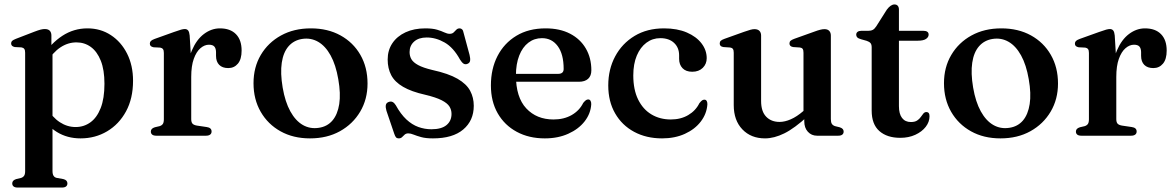

<svg xmlns="http://www.w3.org/2000/svg" viewBox="-20 -610 5279 863"><path d="M211 -450.5V-392L216 -381.5V158.5Q216 173 220.8 180.2Q225.5 187.5 234.5 189.5L265 195Q274.5 197.5 278.8 202.5Q283 207.5 283 214.5Q283 223 277 228Q271 233 258 233H59.5Q47 233 41 228Q35 223 35 214.5Q35 207.5 39.2 202.8Q43.5 198 52.5 195L74 190Q83.5 187 88.2 180.2Q93 173.5 93 159V-373Q93 -385 89 -390.2Q85 -395.5 76.5 -397L46.5 -398.5Q37.5 -400.5 33.8 -404.5Q30 -408.5 30 -415Q30 -422 34.5 -426.2Q39 -430.5 51.5 -435.5L134.5 -467.5Q151.5 -474 162.2 -476.8Q173 -479.5 181 -479.5Q196.5 -479.5 203.8 -471.8Q211 -464 211 -450.5ZM189.5 -328.5 170 -355.5Q209 -415.5 260.2 -449Q311.5 -482.5 373 -482.5Q432 -482.5 478.2 -452.2Q524.5 -422 551.2 -369Q578 -316 578 -247Q578 -167.5 546.5 -109.5Q515 -51.5 461.5 -19.8Q408 12 342 12Q282.5 12 236 -16.5Q189.5 -45 160.5 -98.5L190 -125.5Q215.5 -82.5 248.8 -60.8Q282 -39 320 -39Q357 -39 386.2 -60Q415.5 -81 432.5 -124.2Q449.5 -167.5 449.5 -233.5Q449.5 -296 433 -337.2Q416.5 -378.5 388.2 -399Q360 -419.5 323.5 -419.5Q285.5 -419.5 251.5 -397Q217.5 -374.5 189.5 -328.5Z M821.5 -263Q821.5 -334.5 842.5 -383.5Q863.5 -432.5 897 -457.5Q930.5 -482.5 968.5 -482.5Q1015 -482.5 1040.5 -456.5Q1066 -430.5 1066 -383Q1066 -343.5 1049.2 -323.8Q1032.5 -304 1006 -304Q979.5 -304 965.2 -318.5Q951 -333 951 -359V-376.5Q950.5 -393 943.2 -401Q936 -409 919 -409Q899 -409 880.8 -393.2Q862.5 -377.5 851 -345.5Q839.5 -313.5 839.5 -264ZM832.5 -450.5 839.5 -335V-74.5Q839.5 -61 845 -54.5Q850.5 -48 865 -45.5L909 -39Q920 -37.5 925.5 -32.5Q931 -27.5 931 -19Q931 -10 924.5 -5Q918 0 905.5 0H683Q670 0 664 -5Q658 -10 658 -18.5Q658 -25.5 662.2 -30.2Q666.5 -35 676 -38L697.5 -43Q707 -46 711.8 -52.8Q716.5 -59.5 716.5 -74V-372Q716.5 -384 712.5 -389.2Q708.5 -394.5 700 -396L670 -397.5Q661 -399.5 657.2 -403.5Q653.5 -407.5 653.5 -414Q653.5 -421 658.2 -425.8Q663 -430.5 675 -435L761.5 -466Q783.5 -474 794 -476.8Q804.5 -479.5 810.5 -479.5Q820.5 -479.5 825.8 -472.8Q831 -466 832.5 -450.5Z M1377.5 -482.5Q1453 -482.5 1510.2 -451Q1567.5 -419.5 1599.8 -363.5Q1632 -307.5 1632 -234.5Q1632 -164 1599 -108.2Q1566 -52.5 1508 -20.2Q1450 12 1373.5 12Q1298 12 1241 -19.8Q1184 -51.5 1151.8 -107.5Q1119.5 -163.5 1119.5 -236Q1119.5 -307.5 1152.2 -363Q1185 -418.5 1243 -450.5Q1301 -482.5 1377.5 -482.5ZM1413 -35.5Q1451 -41 1474.2 -68.2Q1497.5 -95.5 1504.8 -142.2Q1512 -189 1500.5 -254Q1489.5 -318.5 1466 -361Q1442.5 -403.5 1409.8 -422.2Q1377 -441 1338 -435Q1300.5 -429 1277 -402Q1253.5 -375 1246.5 -328.2Q1239.5 -281.5 1250.5 -216.5Q1261.5 -152 1285 -109.5Q1308.5 -67 1341.2 -48.2Q1374 -29.5 1413 -35.5Z M1898 -441.5Q1862 -441.5 1841.5 -423.2Q1821 -405 1821 -376Q1821 -358 1829.2 -343.8Q1837.5 -329.5 1859.5 -317.5Q1881.5 -305.5 1923 -295.5Q1996 -279.5 2036.5 -256Q2077 -232.5 2093.2 -202Q2109.5 -171.5 2109.5 -134.5Q2109.5 -68 2062.2 -28Q2015 12 1926 12Q1893.5 12 1873 6.2Q1852.5 0.5 1839 -5Q1825.5 -10.5 1815.5 -10.5Q1805 -10.5 1798.8 -4.8Q1792.5 1 1787 6.5Q1781.5 12 1772 12Q1764.5 12 1760.2 7.5Q1756 3 1752 -9L1717 -112Q1712.5 -127.5 1714.2 -137.5Q1716 -147.5 1726.5 -151.5Q1737 -155.5 1744.8 -151.5Q1752.5 -147.5 1759 -137Q1781 -97 1806.5 -73.2Q1832 -49.5 1860.5 -39.2Q1889 -29 1919 -29Q1964.5 -29 1987 -47.8Q2009.5 -66.5 2009.5 -98Q2009.5 -116.5 2000 -131.5Q1990.5 -146.5 1965 -159.5Q1939.5 -172.5 1891.5 -184Q1829 -198 1791.8 -219.8Q1754.5 -241.5 1738.5 -272Q1722.5 -302.5 1722.5 -342.5Q1722.5 -384 1743.5 -415.5Q1764.5 -447 1802.8 -464.8Q1841 -482.5 1891.5 -482.5Q1924.5 -482.5 1944.5 -476.5Q1964.5 -470.5 1977.5 -464.2Q1990.5 -458 2001 -458Q2012.5 -458 2019 -464.2Q2025.5 -470.5 2031.2 -476.5Q2037 -482.5 2046 -482.5Q2052.5 -482.5 2057.2 -477.8Q2062 -473 2064 -461.5L2090.5 -363.5Q2094.5 -347.5 2093 -337.2Q2091.5 -327 2081 -323Q2071 -319 2063.2 -324.2Q2055.5 -329.5 2047.5 -342.5Q2018 -396.5 1978.5 -419Q1939 -441.5 1898 -441.5Z M2638 -294Q2638 -269 2623.5 -255.8Q2609 -242.5 2582 -242.5H2266V-278H2488.5Q2513.5 -278 2513.5 -300Q2513.5 -366.5 2487 -402.5Q2460.5 -438.5 2416 -438.5Q2381.5 -438.5 2355 -418.2Q2328.5 -398 2313.8 -360.2Q2299 -322.5 2299 -271Q2299 -172.5 2345.5 -122.8Q2392 -73 2468 -73Q2515 -73 2549.8 -93Q2584.5 -113 2601.5 -147.5Q2609 -156.5 2613.8 -159.8Q2618.5 -163 2624 -163Q2631 -163 2634.5 -156.5Q2638 -150 2637.5 -141Q2635 -99.5 2607.8 -64.5Q2580.5 -29.5 2534.2 -8.8Q2488 12 2429 12Q2357.5 12 2302.8 -17.5Q2248 -47 2217.2 -100.5Q2186.5 -154 2186.5 -226Q2186.5 -300.5 2216.2 -358.2Q2246 -416 2301 -449.2Q2356 -482.5 2432.5 -482.5Q2496.5 -482.5 2542.5 -458.5Q2588.5 -434.5 2613.2 -392Q2638 -349.5 2638 -294Z M3156.5 -348.5Q3156.5 -322.5 3138.8 -305Q3121 -287.5 3091.5 -287.5Q3063 -287.5 3047.8 -303.5Q3032.5 -319.5 3032.5 -345.5V-361Q3032.5 -396 3009.8 -417.2Q2987 -438.5 2948 -438.5Q2913 -438.5 2885.5 -418Q2858 -397.5 2842.2 -360Q2826.5 -322.5 2826.5 -271Q2826.5 -207 2848.2 -162.8Q2870 -118.5 2908 -95.8Q2946 -73 2995 -73Q3040 -73 3073.5 -92.8Q3107 -112.5 3123.5 -146Q3131 -155.5 3135.8 -158.8Q3140.5 -162 3146 -162Q3153.5 -162 3156.8 -155.5Q3160 -149 3159.5 -140.5Q3156.5 -98.5 3130 -63.8Q3103.5 -29 3058.5 -8.5Q3013.5 12 2956 12Q2885 12 2830.2 -17.5Q2775.5 -47 2744.8 -100.5Q2714 -154 2714 -226Q2714 -298.5 2745 -356.5Q2776 -414.5 2832.2 -448.5Q2888.5 -482.5 2964.5 -482.5Q3024 -482.5 3067 -464Q3110 -445.5 3133.2 -415Q3156.5 -384.5 3156.5 -348.5Z M3595 -65V-93.5L3591.5 -96V-373Q3591.5 -385 3587.8 -390.2Q3584 -395.5 3575.5 -396.5L3545 -398.5Q3536.5 -400 3532.5 -404Q3528.5 -408 3528.5 -414.5Q3528.5 -422 3533.2 -426.5Q3538 -431 3550 -435.5L3638 -467Q3655.5 -473.5 3666.2 -476.2Q3677 -479 3686 -479Q3700 -479 3707.2 -471.2Q3714.5 -463.5 3714.5 -450V-74.5Q3714.5 -60 3719.2 -53Q3724 -46 3733.5 -43L3754 -38Q3763.5 -35 3767.8 -30.2Q3772 -25.5 3772 -18.5Q3772 -10 3766 -5Q3760 0 3747 0H3652.5Q3627.5 0 3611.2 -17.8Q3595 -35.5 3595 -65ZM3278 -137.5V-373Q3278 -385 3274 -390.2Q3270 -395.5 3261.5 -396.5L3231.5 -398.5Q3222.5 -400 3218.8 -404Q3215 -408 3215 -414.5Q3215 -422 3219.5 -426.5Q3224 -431 3236.5 -435.5L3324.5 -467Q3342.5 -473.5 3353 -476.2Q3363.5 -479 3371 -479Q3386 -479 3393.5 -471.2Q3401 -463.5 3401 -450V-156Q3401 -109 3423.8 -85.5Q3446.5 -62 3484 -62Q3507.5 -62 3534.5 -73.8Q3561.5 -85.5 3591 -111L3611.5 -129L3633 -107.5L3612 -89Q3551 -33 3505.2 -10.5Q3459.5 12 3418.5 12Q3355.5 12 3316.8 -28.5Q3278 -69 3278 -137.5Z M3875.5 -426.5 3850.5 -433.5Q3838 -437 3833.2 -442Q3828.5 -447 3828.5 -453.5Q3828.5 -462.5 3834.8 -467Q3841 -471.5 3851 -471.5H3882.5Q3895 -471.5 3903 -475.8Q3911 -480 3918.5 -491.5L3966 -566.5Q3975 -578.5 3983.5 -584.2Q3992 -590 4000.5 -590Q4010 -590 4015.2 -584Q4020.5 -578 4020.5 -567V-133Q4020.5 -98 4034.5 -79.8Q4048.5 -61.5 4074 -61.5Q4092 -61.5 4102.2 -68.2Q4112.5 -75 4118.5 -83.8Q4124.5 -92.5 4130 -99.2Q4135.5 -106 4143.5 -106.5Q4150.5 -106.5 4154.2 -102Q4158 -97.5 4158 -87.5Q4158 -62 4141 -40Q4124 -18 4094.2 -4.2Q4064.5 9.5 4026.5 9.5Q3967 9.5 3932.5 -21Q3898 -51.5 3898 -113V-397.5Q3898 -410 3892.8 -416.2Q3887.5 -422.5 3875.5 -426.5ZM3969.5 -427V-471.5H4131Q4142 -471.5 4148 -467.2Q4154 -463 4154 -454.5Q4154 -443 4142.2 -435Q4130.5 -427 4104.5 -427Z M4481 -482.5Q4556.5 -482.5 4613.8 -451Q4671 -419.5 4703.2 -363.5Q4735.5 -307.5 4735.5 -234.5Q4735.5 -164 4702.5 -108.2Q4669.5 -52.5 4611.5 -20.2Q4553.5 12 4477 12Q4401.5 12 4344.5 -19.8Q4287.5 -51.5 4255.2 -107.5Q4223 -163.5 4223 -236Q4223 -307.5 4255.8 -363Q4288.5 -418.5 4346.5 -450.5Q4404.5 -482.5 4481 -482.5ZM4516.5 -35.5Q4554.5 -41 4577.8 -68.2Q4601 -95.5 4608.2 -142.2Q4615.5 -189 4604 -254Q4593 -318.5 4569.5 -361Q4546 -403.5 4513.2 -422.2Q4480.5 -441 4441.5 -435Q4404 -429 4380.5 -402Q4357 -375 4350 -328.2Q4343 -281.5 4354 -216.5Q4365 -152 4388.5 -109.5Q4412 -67 4444.8 -48.2Q4477.5 -29.5 4516.5 -35.5Z M4979.5 -263Q4979.5 -334.5 5000.5 -383.5Q5021.5 -432.5 5055 -457.5Q5088.5 -482.5 5126.5 -482.5Q5173 -482.5 5198.5 -456.5Q5224 -430.5 5224 -383Q5224 -343.5 5207.2 -323.8Q5190.5 -304 5164 -304Q5137.5 -304 5123.2 -318.5Q5109 -333 5109 -359V-376.5Q5108.5 -393 5101.2 -401Q5094 -409 5077 -409Q5057 -409 5038.8 -393.2Q5020.5 -377.5 5009 -345.5Q4997.5 -313.5 4997.5 -264ZM4990.5 -450.5 4997.5 -335V-74.5Q4997.5 -61 5003 -54.5Q5008.5 -48 5023 -45.5L5067 -39Q5078 -37.5 5083.5 -32.5Q5089 -27.5 5089 -19Q5089 -10 5082.5 -5Q5076 0 5063.5 0H4841Q4828 0 4822 -5Q4816 -10 4816 -18.5Q4816 -25.5 4820.2 -30.2Q4824.5 -35 4834 -38L4855.5 -43Q4865 -46 4869.8 -52.8Q4874.5 -59.5 4874.5 -74V-372Q4874.5 -384 4870.5 -389.2Q4866.5 -394.5 4858 -396L4828 -397.5Q4819 -399.5 4815.2 -403.5Q4811.5 -407.5 4811.5 -414Q4811.5 -421 4816.2 -425.8Q4821 -430.5 4833 -435L4919.5 -466Q4941.5 -474 4952 -476.8Q4962.5 -479.5 4968.5 -479.5Q4978.5 -479.5 4983.8 -472.8Q4989 -466 4990.5 -450.5Z"/></svg>

Font: Fraunces Medium
Style: Regular
Weight: 500
Version: Version 1.000;[b76b70a41]